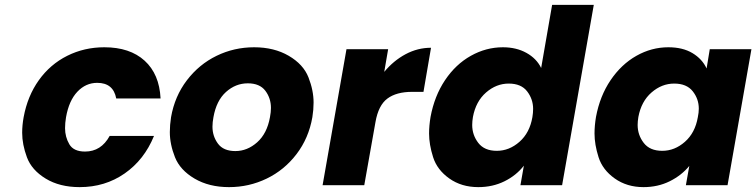

<svg xmlns="http://www.w3.org/2000/svg" viewBox="-20 -760 3104 788"><path d="M77 -279Q93 -366 139.5 -431Q186 -496 256 -531Q326 -566 408 -566Q513 -566 573.5 -511Q634 -456 639 -356H457Q445 -420 379 -420Q332 -420 297.5 -383.5Q263 -347 251 -279Q247 -255 247 -234Q247 -198 264.5 -168Q282 -138 329 -138Q395 -138 430 -202H612Q572 -104 491.5 -48Q411 8 307 8Q225 8 167.5 -27Q110 -62 90.5 -114.5Q71 -167 71 -215Q71 -246 77 -279Z M920 8Q838 8 778.5 -27Q719 -62 698 -115Q677 -168 677 -218Q677 -247 682 -279Q697 -365 747 -430.5Q797 -496 869 -531Q941 -566 1023 -566Q1105 -566 1165 -531Q1225 -496 1246 -442.5Q1267 -389 1267 -339Q1267 -310 1262 -279Q1247 -193 1197 -127.5Q1147 -62 1074.5 -27Q1002 8 920 8ZM946 -140Q995 -140 1035.5 -176Q1076 -212 1088 -279Q1092 -300 1092 -317Q1092 -357 1069 -387.5Q1046 -418 997 -418Q947 -418 907.5 -382.5Q868 -347 856 -279Q852 -258 852 -240Q852 -201 874.5 -170.5Q897 -140 946 -140Z M1557 -465Q1595 -511 1644.5 -537.5Q1694 -564 1749 -564L1718 -383H1671Q1607 -383 1570 -355.5Q1533 -328 1521 -259L1475 0H1304L1402 -558H1573Z M1747 -280Q1763 -366 1806.5 -431Q1850 -496 1912.5 -531Q1975 -566 2044 -566Q2099 -566 2140.5 -543Q2182 -520 2201 -481L2246 -740H2417L2287 0H2116L2130 -80Q2099 -40 2050.5 -16Q2002 8 1943 8Q1874 8 1824 -27.5Q1774 -63 1757.5 -115Q1741 -167 1741 -212Q1741 -244 1747 -280ZM2165 -279Q2168 -297 2168 -313Q2168 -353 2143.5 -385Q2119 -417 2068 -417Q2017 -417 1975 -380.5Q1933 -344 1921 -280Q1918 -262 1918 -247Q1918 -206 1943 -173.5Q1968 -141 2019 -141Q2070 -141 2112 -178Q2154 -215 2165 -279Z M2426 -280Q2442 -366 2486 -431Q2530 -496 2592 -531Q2654 -566 2723 -566Q2782 -566 2822 -542Q2862 -518 2880 -479L2893 -558H3064L2966 0H2795L2809 -79Q2777 -40 2728.5 -16Q2680 8 2621 8Q2553 8 2503 -27.5Q2453 -63 2436.5 -115Q2420 -167 2420 -212Q2420 -244 2426 -280ZM2844 -279Q2848 -298 2848 -314Q2848 -354 2823 -385.5Q2798 -417 2747 -417Q2696 -417 2654 -380.5Q2612 -344 2600 -280Q2597 -262 2597 -247Q2597 -206 2622 -173.5Q2647 -141 2698 -141Q2749 -141 2791 -178Q2833 -215 2844 -279Z"/></svg>

Font: Fz Poppins
Style: Bold Italic
Weight: 700
Italic angle: -10°
Designer: Ninad Kale (Devanagari), Jonny Pinhorn (Latin)
Foundry: Indian Type Foundry
Version: Vit hóa bi Vntype.Com & FontZin.Com